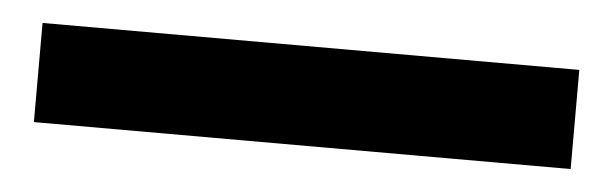

<svg xmlns="http://www.w3.org/2000/svg" viewBox="-25 3 610 191"><g transform="rotate(5 280.0 98.5)"><path d="M12 148H548V49H12Z"/></g></svg>

Font: Falling Sky
Style: Bd+
Weight: 400
Designer: Paul D. Hunt
Foundry: Adobe Systems Incorporated
Version: Version 1.02